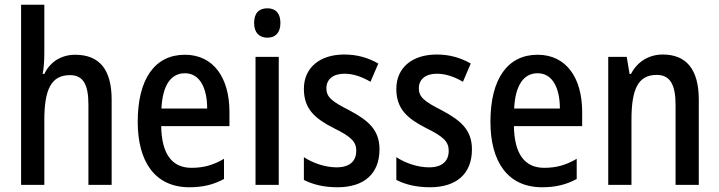

<svg xmlns="http://www.w3.org/2000/svg" viewBox="-20 -780 3034 810"><path d="M167 -558V-760H69V0H167V-273C167 -401 195 -463 275 -463C330 -463 353 -425 353 -339V0H451V-360C451 -486 400 -549 297 -549C241 -549 192 -521 167 -468H160C165 -493 167 -525 167 -558Z M760 -549C634 -549 561 -448 561 -266C561 -99 633 10 779 10C836 10 881 -1 925 -25V-110C879 -83 838 -72 788 -72C705 -72 662 -131 660 -248H948V-308C948 -450 882 -549 760 -549ZM760 -471C824 -471 854 -407 854 -322H661C666 -422 702 -471 760 -471Z M1108 -745C1073 -745 1052 -725 1052 -683C1052 -642 1074 -621 1108 -621C1142 -621 1163 -642 1163 -683C1163 -724 1143 -745 1108 -745ZM1156 -540H1058V0H1156Z M1581 -150C1581 -234 1531 -273 1455 -314C1380 -352 1357 -370 1357 -408C1357 -445 1385 -469 1433 -469C1472 -469 1509 -455 1543 -435L1576 -512C1532 -537 1486 -550 1432 -550C1330 -550 1262 -495 1262 -405C1262 -320 1309 -280 1387 -240C1463 -203 1483 -181 1483 -144C1483 -100 1455 -74 1400 -74C1351 -74 1298 -93 1262 -117V-21C1299 -2 1345 10 1404 10C1515 10 1581 -46 1581 -150Z M1971 -150C1971 -234 1921 -273 1845 -314C1770 -352 1747 -370 1747 -408C1747 -445 1775 -469 1823 -469C1862 -469 1899 -455 1933 -435L1966 -512C1922 -537 1876 -550 1822 -550C1720 -550 1652 -495 1652 -405C1652 -320 1699 -280 1777 -240C1853 -203 1873 -181 1873 -144C1873 -100 1845 -74 1790 -74C1741 -74 1688 -93 1652 -117V-21C1689 -2 1735 10 1794 10C1905 10 1971 -46 1971 -150Z M2248 -549C2122 -549 2049 -448 2049 -266C2049 -99 2121 10 2267 10C2324 10 2369 -1 2413 -25V-110C2367 -83 2326 -72 2276 -72C2193 -72 2150 -131 2148 -248H2436V-308C2436 -450 2370 -549 2248 -549ZM2248 -471C2312 -471 2342 -407 2342 -322H2149C2154 -422 2190 -471 2248 -471Z M2776 -550C2719 -550 2669 -521 2642 -468H2636L2624 -540H2546V0H2644V-274C2644 -405 2672 -464 2751 -464C2807 -464 2830 -422 2830 -339V0H2928V-360C2928 -489 2874 -550 2776 -550Z"/></svg>

Font: Noto Sans Armenian Condensed Medium
Style: Regular
Weight: 500
Width: 3
Designer: Monotype Design Team
Foundry: Monotype Imaging Inc.
Version: Version 2.008